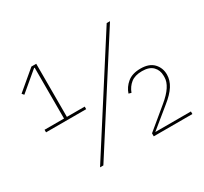

<svg xmlns="http://www.w3.org/2000/svg" viewBox="-143 -900 1170 1102"><g transform="rotate(-30 442.5 -349.0)"><path d="M60 -329V-346H189V-683H185L60 -578L49 -591L176 -698H208V-346H326V-329ZM228 0 675 -698H697L250 0ZM840 0H584V-20L723 -135Q807 -204 807 -263V-273Q807 -310 783.5 -334Q760 -358 712 -358Q665 -358 638 -336.5Q611 -315 598 -280L581 -285Q593 -322 625 -348.5Q657 -375 712 -375Q769 -375 798 -344.5Q827 -314 827 -270Q827 -232 804.5 -196.5Q782 -161 734 -123L604 -17H840Z"/></g></svg>

Font: IBM Plex Sans Devanagari Thin
Style: Regular
Weight: 100
Designer: Mike Abbink, Paul van der Laan, Pieter van Rosmalen, Erin McLaughlin
Foundry: Bold Monday
Version: Version 1.1